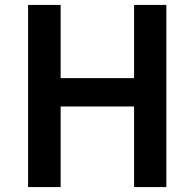

<svg xmlns="http://www.w3.org/2000/svg" viewBox="-20 -759 789 779"><path d="M94 0V-739H226V-442H524V-739H655V0H524V-327H226V0Z"/></svg>

Font: Noto Sans KR Thin SemiBold
Style: Regular
Weight: 600
Version: Version 2.004-H2;hotconv 1.0.118;makeotfexe 2.5.65603